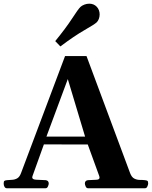

<svg xmlns="http://www.w3.org/2000/svg" viewBox="-25 -1002 809 1022"><path d="M11.2 0Q3.4 0 -1 -7.6Q-5.4 -15.1 -5.4 -24.9Q-5.4 -36.1 -1.7 -39.1Q2 -42 12.2 -43Q24.4 -44.4 38.8 -44.9Q53.2 -45.4 66.2 -52.5Q79.1 -59.6 86.9 -80.6L321.3 -703.6H435.5L667.5 -80.6Q675.8 -58.6 689.7 -51.5Q703.6 -44.4 719 -44.4Q734.4 -44.4 746.1 -43Q756.3 -42 760 -39.1Q763.7 -36.1 763.7 -24.9Q763.7 -19.5 759.5 -9.8Q755.4 0 747.1 0H443.4Q435.1 0 430.9 -9.8Q426.8 -19.5 426.8 -24.9Q426.8 -41 442.9 -43Q471.7 -44.4 488.3 -45.2Q504.9 -45.9 504.9 -56.6Q504.9 -60.1 503.4 -64.5L436 -250L460.4 -232.9L191.9 -233.4L216.3 -254.9L147.9 -64.5Q146.5 -61 146.5 -58.1Q146.5 -46.4 167.5 -45.4Q188.5 -44.4 218.3 -43Q234.4 -41 234.4 -24.9Q234.4 -19.5 230.2 -9.8Q226.1 0 217.8 0ZM220.7 -271 212.4 -274.9H444.3L429.2 -270.5L335.9 -581.1ZM296.4 -754.9 269 -783.2Q325.7 -852.5 358.6 -903.3Q391.6 -954.1 402.8 -964.8Q410.6 -972.2 423.6 -977.3Q436.5 -982.4 450.2 -982.4Q474.1 -982.4 489.7 -966.3Q498 -957.5 501.7 -947Q505.4 -936.5 505.4 -925.3Q505.4 -912.6 501 -901.1Q496.6 -889.6 489.3 -882.8Q478 -872.1 424.6 -841.6Q371.1 -811 296.4 -754.9Z"/></svg>

Font: Gelasio
Style: Bold
Weight: 700
Designer: Eben Sorkin
Foundry: Eben Sorkin
Version: Version 1.008